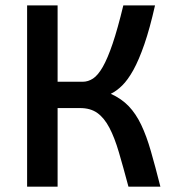

<svg xmlns="http://www.w3.org/2000/svg" viewBox="-20 -696 658 716"><path d="M194.8 -675.8V-391.1H288.1Q308.6 -391.1 326.9 -403.1Q345.2 -415 363.3 -446.5Q381.3 -478 400.1 -533.4Q418.9 -588.9 439.9 -675.8H558.1Q538.6 -589.4 518.3 -530.8Q498 -472.2 477.3 -434.8Q456.5 -397.5 435.5 -377Q414.6 -356.4 393.1 -346.2Q433.1 -328.1 460 -300Q486.8 -272 506.6 -230.5Q526.4 -189 542.7 -132.1Q559.1 -75.2 578.1 0H459Q439.5 -73.2 423.3 -128.2Q407.2 -183.1 387.9 -219.7Q368.7 -256.3 343 -274.7Q317.4 -293 278.8 -293H194.8V0H81.1V-675.8Z"/></svg>

Font: Clear Sans Medium
Style: Regular
Weight: 500
Foundry: Intel Corporation
Version: Version 1.00